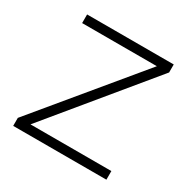

<svg xmlns="http://www.w3.org/2000/svg" viewBox="-132 -686 799 810"><g transform="rotate(30 267.5 -281.5)"><path d="M33 0V-39L432 -521H68V-563H490V-524L93 -42H487V0Z"/></g></svg>

Font: Darker Grotesque Light
Style: Regular
Weight: 400
Version: Version 1.000;gftools[0.9.28]